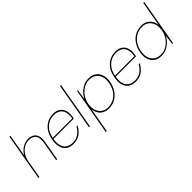

<svg xmlns="http://www.w3.org/2000/svg" viewBox="67 -1643 2786 2786"><g transform="rotate(-45 1460.0 -250.0)"><path d="M28 0 154 -720H174L114 -377Q150 -442 207 -475Q264 -508 319 -508Q370 -508 407.5 -487.5Q445 -467 462 -422.5Q479 -378 466 -305L413 0H393L445 -300Q462 -396 428 -442Q394 -488 316 -488Q265 -488 219 -462Q173 -436 140 -386.5Q107 -337 94 -264L48 0Z M739 12Q668 12 623.5 -20.5Q579 -53 564 -113Q549 -173 563 -254Q574 -314 598.5 -361.5Q623 -409 659 -441.5Q695 -474 739.5 -491Q784 -508 834 -508Q907 -508 948.5 -476Q990 -444 1004 -392.5Q1018 -341 1007 -282Q1006 -272 1004 -264.5Q1002 -257 1000 -246H573L576 -264H985Q998 -340 982 -389.5Q966 -439 927 -463.5Q888 -488 830 -488Q778 -488 727.5 -464.5Q677 -441 639 -390.5Q601 -340 586 -259L584 -250Q569 -165 587 -111.5Q605 -58 646.5 -33Q688 -8 743 -8Q811 -8 862 -42.5Q913 -77 947 -138H969Q946 -94 913.5 -60Q881 -26 837.5 -7Q794 12 739 12Z M1067 0 1193 -720H1213L1087 0Z M1191 220 1317 -496H1333L1310 -339Q1332 -384 1369.5 -422.5Q1407 -461 1455.5 -484.5Q1504 -508 1557 -508Q1633 -508 1680 -474.5Q1727 -441 1745 -382.5Q1763 -324 1750 -249Q1740 -193 1715.5 -145.5Q1691 -98 1654 -62.5Q1617 -27 1569.5 -7.5Q1522 12 1465 12Q1411 12 1370.5 -9.5Q1330 -31 1306.5 -70Q1283 -109 1278 -159L1211 220ZM1469 -8Q1533 -8 1586.5 -37Q1640 -66 1677 -120Q1714 -174 1727 -248Q1740 -322 1722 -375.5Q1704 -429 1661 -458.5Q1618 -488 1554 -488Q1494 -488 1440.5 -456Q1387 -424 1349.5 -369.5Q1312 -315 1300 -248Q1288 -179 1306 -124.5Q1324 -70 1366.5 -39Q1409 -8 1469 -8Z M2016 12Q1945 12 1900.5 -20.5Q1856 -53 1841 -113Q1826 -173 1840 -254Q1851 -314 1875.5 -361.5Q1900 -409 1936 -441.5Q1972 -474 2016.5 -491Q2061 -508 2111 -508Q2184 -508 2225.5 -476Q2267 -444 2281 -392.5Q2295 -341 2284 -282Q2283 -272 2281 -264.5Q2279 -257 2277 -246H1850L1853 -264H2262Q2275 -340 2259 -389.5Q2243 -439 2204 -463.5Q2165 -488 2107 -488Q2055 -488 2004.5 -464.5Q1954 -441 1916 -390.5Q1878 -340 1863 -259L1861 -250Q1846 -165 1864 -111.5Q1882 -58 1923.5 -33Q1965 -8 2020 -8Q2088 -8 2139 -42.5Q2190 -77 2224 -138H2246Q2223 -94 2190.5 -60Q2158 -26 2114.5 -7Q2071 12 2016 12Z M2550 12Q2476 12 2429 -21.5Q2382 -55 2364.5 -113.5Q2347 -172 2360 -247Q2370 -303 2394.5 -351Q2419 -399 2455.5 -434Q2492 -469 2539.5 -488.5Q2587 -508 2644 -508Q2726 -508 2775.5 -460.5Q2825 -413 2832 -337L2900 -720H2920L2793 0H2777L2794 -151Q2770 -103 2732 -66.5Q2694 -30 2647.5 -9Q2601 12 2550 12ZM2554 -8Q2616 -8 2669.5 -40Q2723 -72 2760.5 -126.5Q2798 -181 2809 -248Q2822 -318 2804 -372Q2786 -426 2744 -457Q2702 -488 2641 -488Q2578 -488 2523.5 -459Q2469 -430 2432 -376Q2395 -322 2382 -248Q2369 -175 2387 -121Q2405 -67 2448.5 -37.5Q2492 -8 2554 -8Z"/></g></svg>

Font: DM Sans 24pt Thin
Style: Italic
Weight: 250
Italic angle: -10°
Designer: Colophon Foundry, Jonny Pinhorn
Foundry: Colophon Foundry
Version: Version 4.004;gftools[0.9.30]